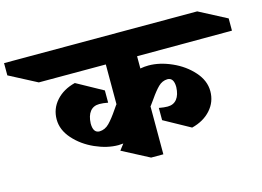

<svg xmlns="http://www.w3.org/2000/svg" viewBox="-269 -979 1614 1182"><g transform="rotate(-15 538.5 -388.0)"><path d="M637 -537Q664 -542 690 -542Q761 -542 837.5 -508Q914 -474 965.5 -416Q1017 -358 1017 -291Q1017 -223 972 -172.5Q927 -122 851 -103L684 -195V-273Q716 -267 739 -267Q777 -267 798 -293.5Q819 -320 821 -369Q821 -430 780 -430Q747 -429 722 -404.5Q697 -380 666 -335Q647 -308 640 -299L637 -296V10H559L387 -80L416 -118Q396 -116 385 -116Q314 -116 237.5 -150Q161 -184 109.5 -242Q58 -300 58 -367Q58 -435 103 -485.5Q148 -536 224 -555L391 -463V-385Q360 -391 336 -391Q298 -391 277 -364.5Q256 -338 254 -289Q254 -228 295 -228Q330 -229 357 -256.5Q384 -284 417 -333L435 -359L438 -362V-616H11L-165 -708V-786H1066L1242 -694V-616L637 -615Z"/></g></svg>

Font: Inknut Antiqua Black
Style: Regular
Weight: 900
Designer: Claus Eggers Sørensen
Foundry: Claus Eggers Sørensen
Version: Version 1.003; ttfautohint (v1.8.2) -l 8 -r 50 -G 200 -x 14 